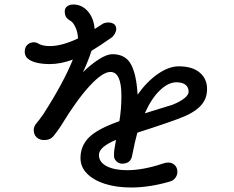

<svg xmlns="http://www.w3.org/2000/svg" viewBox="-20 -803 1040 854"><path d="M901 -407Q901 -365 875.5 -336Q850 -307 802 -286Q739 -260 591 -213Q580 -175 568 -112Q562 -75 523 -75Q509 -75 498 -85.5Q487 -96 487 -110Q487 -129 489 -140L496 -181Q420 -149 420 -114Q420 -82 454 -64Q488 -46 546 -46Q616 -46 703 -75Q716 -80 728 -80Q746 -80 757.5 -68.5Q769 -57 769 -39Q769 -24 760 -12Q751 0 737 4Q646 31 563 31Q497 31 446 14.5Q395 -2 366.5 -31.5Q338 -61 338 -100Q338 -154 376 -192Q414 -230 511 -264Q520 -317 520 -377Q520 -483 471 -483Q436 -483 378 -420Q320 -357 251 -243Q239 -224 219 -199Q204 -180 177 -180Q156 -180 143 -192Q130 -204 130 -225Q130 -241 144 -257Q153 -267 174 -297Q263 -436 304 -538Q250 -518 201 -518Q169 -518 143.5 -524Q118 -530 104 -542Q97 -547 93.5 -555.5Q90 -564 90 -573Q90 -592 101 -603Q112 -614 129 -615Q141 -615 149 -610Q168 -598 202 -598Q255 -598 327 -632Q326 -660 315.5 -682Q305 -704 294 -710Q280 -718 274 -727.5Q268 -737 268 -753Q268 -767 279 -775Q290 -783 306 -783Q344 -783 370.5 -753Q397 -723 401 -674L432 -694Q444 -703 462 -703Q477 -703 487 -696Q497 -689 497 -674Q497 -664 490.5 -652.5Q484 -641 475 -635Q419 -596 387 -577Q371 -528 349 -482Q386 -518 421 -540Q456 -562 480 -562Q538 -562 562.5 -517Q587 -472 592 -382Q633 -440 682 -474Q731 -508 775 -508Q835 -508 868 -480.5Q901 -453 901 -407ZM819 -395Q819 -415 805 -426Q791 -437 764 -437Q729 -437 691.5 -401.5Q654 -366 624 -299L747 -337Q780 -350 799.5 -365.5Q819 -381 819 -395Z"/></svg>

Font: Tsukimi Rounded Medium
Style: Regular
Weight: 500
Designer: Takashi Funayama
Foundry: Takashi Funayama
Version: Version 1.032; ttfautohint (v1.8.3)